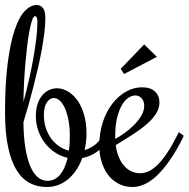

<svg xmlns="http://www.w3.org/2000/svg" viewBox="-30 -750 757 770"><path d="M64 -259.8Q64.5 -203.6 71.3 -159.9Q78.1 -116.2 90.3 -86.2Q102.5 -56.2 120.1 -40.5Q137.7 -24.9 160.2 -24.9Q190.9 -24.9 211.2 -49.6Q231.4 -74.2 241.2 -117.2Q215.8 -122.6 192.9 -137.2Q169.9 -151.9 152.3 -173.6Q134.8 -195.3 124.3 -223.6Q113.8 -252 113.8 -285.2Q113.8 -312.5 120.8 -333.3Q127.9 -354 139.6 -367.9Q151.4 -381.8 166.7 -388.9Q182.1 -396 199.2 -396Q219.2 -396 240.2 -384.5Q261.2 -373 278.3 -350.3Q295.4 -327.6 306.2 -293.5Q316.9 -259.3 316.9 -213.9Q316.9 -196.8 314.9 -180.2Q313 -163.6 309.1 -147.9Q332.5 -154.8 351.8 -169.9Q371.1 -185.1 383.8 -210L389.2 -220.2L409.2 -205.1L403.8 -194.8Q387.2 -161.6 359.6 -141.8Q332 -122.1 299.8 -116.2Q291 -91.3 277.1 -70.1Q263.2 -48.8 245.4 -33.2Q227.5 -17.6 205.3 -8.8Q183.1 0 157.2 0Q120.6 0 90.1 -15.6Q59.6 -31.2 37.4 -66.4Q15.1 -101.6 2.7 -158.9Q-9.8 -216.3 -9.8 -299.8Q-9.8 -416 1 -497.8Q11.7 -579.6 29.3 -631.1Q46.9 -682.6 69.8 -706.3Q92.8 -730 117.2 -730Q132.3 -730 142.1 -718Q151.9 -706.1 151.9 -674.8Q151.9 -650.4 147.9 -619.1Q144 -587.9 137.7 -552.2Q131.3 -516.6 122.6 -478.3Q113.8 -439.9 104 -402.1Q94.2 -364.3 84 -327.9Q73.7 -291.5 64 -259.8ZM146 -289.1Q146 -260.3 154.1 -236.1Q162.1 -211.9 175.8 -193.6Q189.5 -175.3 207.5 -163.1Q225.6 -150.9 246.1 -146Q248.5 -159.7 249.3 -174.6Q250 -189.5 250 -205.1Q250 -239.7 244.6 -267.8Q239.3 -295.9 230.5 -315.7Q221.7 -335.4 210 -346.2Q198.2 -356.9 186 -356.9Q169.4 -356.9 157.7 -339.1Q146 -321.3 146 -289.1ZM120.1 -663.1Q120.1 -673.3 117.7 -679.2Q115.2 -685.1 109.9 -685.1Q104.5 -685.1 99.1 -669.9Q93.8 -654.8 88.6 -628.9Q83.5 -603 79.3 -568.8Q75.2 -534.7 71.8 -496.3Q68.4 -458 66.4 -418Q64.5 -377.9 64 -340.8Q75.7 -383.8 85.9 -429Q96.2 -474.1 103.8 -516.6Q111.3 -559.1 115.7 -596.9Q120.1 -634.8 120.1 -663.1Z M533.2 -55.2Q550.3 -55.2 568.1 -64Q585.9 -72.8 604.2 -91.3Q622.6 -109.9 642.1 -139.4Q661.6 -168.9 682.1 -210L687 -220.2L707 -205.1L702.1 -194.8Q675.8 -142.6 649.7 -105.5Q623.5 -68.4 598.4 -44.9Q573.2 -21.5 548.8 -10.7Q524.4 0 502 0Q470.2 0 445.3 -13.2Q420.4 -26.4 403.3 -49.1Q386.2 -71.8 377.2 -101.8Q368.2 -131.8 368.2 -165Q368.2 -217.8 382.6 -261Q397 -304.2 421.1 -335Q445.3 -365.7 476.1 -382.8Q506.8 -399.9 540 -399.9Q573.7 -399.9 591.6 -382.8Q609.4 -365.7 609.4 -339.8Q609.4 -314.9 595.2 -293.2Q581.1 -271.5 556.9 -250.7Q532.7 -230 501 -209.7Q469.2 -189.5 434.1 -168Q437.5 -142.6 445.8 -121.8Q454.1 -101.1 466.8 -86.2Q479.5 -71.3 496.1 -63.2Q512.7 -55.2 533.2 -55.2ZM548.3 -325.2Q548.3 -344.7 537.8 -356Q527.3 -367.2 512.2 -367.2Q499.5 -367.2 485.4 -358.2Q471.2 -349.1 459.5 -329.3Q447.8 -309.6 439.9 -278.8Q432.1 -248 432.1 -204.1V-192.9Q448.7 -201.7 469 -216.1Q489.3 -230.5 506.8 -248Q524.4 -265.6 536.4 -285.4Q548.3 -305.2 548.3 -325.2ZM454.1 -474.1 548.3 -571.8 599.1 -522 467.3 -453.1Z"/></svg>

Font: Rochester
Style: Regular
Weight: 400
Version: Version 1.006